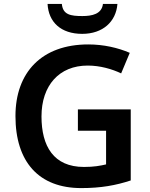

<svg xmlns="http://www.w3.org/2000/svg" viewBox="-20 -951 766 981"><path d="M580 -931H506C500 -879 450 -869 401 -869C342 -869 301 -875 296 -931H223C228 -838 291 -778 400 -778C505 -778 573 -840 580 -931ZM378 -392V-283H522V-111C492 -104 460 -98 409 -98C254 -98 192 -204 192 -356C192 -514 282 -616 428 -616C492 -616 553 -598 599 -576L643 -681C583 -707 509 -724 431 -724C193 -724 59 -581 59 -358C59 -123 179 10 395 10C496 10 572 -4 648 -29V-392Z"/></svg>

Font: Noto Sans Arabic SemBd
Style: Regular
Weight: 600
Designer: Monotype Design Team, Nadine Chahine, Nizar Qandah and Khaled Hosny
Foundry: Monotype Imaging Inc.
Version: Version 2.012